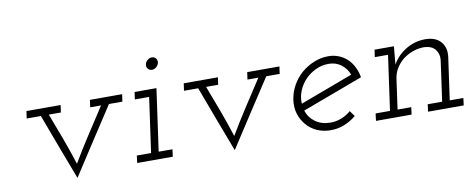

<svg xmlns="http://www.w3.org/2000/svg" viewBox="-54 -770 2532 1023"><g transform="rotate(-10 1212.5 -259.0)"><path d="M90 -375 84.5 -335.6H161.2Q194.4 -245.2 228.1 -156.3Q261.8 -67.3 296 23Q353.7 -67.3 412.2 -156.1Q470.6 -244.8 529.5 -335.6H602.1L607.7 -375H433.4L427.9 -335.6H486.7Q439.5 -263 392.6 -191Q345.8 -119 306.3 -51.8Q283.7 -122.6 257.5 -193.7Q231.3 -264.8 204 -335.6H269.3L274.9 -375Z M627.9 -39.4 623 0H815.8L820.7 -39.4H746.2L793.3 -375H675L669.5 -335.6H746.8L705.2 -39.4ZM760 -507.8Q757.3 -494 766.1 -484.6Q774.9 -475.3 787.6 -475.3Q799.9 -475.3 810.9 -484.6Q821.9 -494 824.7 -507.8Q826.5 -521.7 818 -531.2Q809.4 -540.7 797.1 -540.7Q784.4 -540.7 773.1 -531.2Q761.8 -521.7 760 -507.8Z M941 -375 935.5 -335.6H1012.2Q1045.4 -245.2 1079.1 -156.3Q1112.8 -67.3 1147 23Q1204.7 -67.3 1263.2 -156.1Q1321.6 -244.8 1380.5 -335.6H1453.1L1458.7 -375H1284.4L1278.9 -335.6H1337.7Q1290.5 -263 1243.6 -191Q1196.8 -119 1157.3 -51.8Q1134.7 -122.6 1108.5 -193.7Q1082.3 -264.8 1055 -335.6H1120.3L1125.9 -375Z M1718.8 -343.2Q1757.5 -343.2 1786.2 -321.7Q1814.8 -300.3 1827.7 -265.6Q1756.1 -238.9 1685.2 -212.2Q1614.3 -185.6 1541.8 -158.9Q1539.7 -194 1553 -227.2Q1566.3 -260.4 1590.7 -286Q1615 -311.6 1648.1 -327.4Q1681.3 -343.2 1718.8 -343.2ZM1876.7 -243Q1871.5 -272.9 1859 -298.2Q1846.5 -323.5 1828.1 -341.9Q1808.1 -361.4 1781.6 -372.4Q1755.1 -383.4 1724.7 -383.4Q1683.3 -383.4 1645.8 -367.9Q1608.2 -352.4 1577.8 -326.4Q1547.4 -300 1527.2 -264Q1507 -228 1501 -188Q1495 -147 1505.7 -111.8Q1516.4 -76.6 1539.8 -49.6Q1562.2 -23.2 1595.6 -8Q1629 7.2 1670.3 7.2Q1709 7.2 1743.7 -6.8Q1778.4 -20.8 1808 -45.2Q1802.5 -52.9 1797.2 -60.3Q1791.8 -67.7 1786.3 -75.4Q1763.6 -55.5 1734.9 -44.3Q1706.2 -33 1675.3 -33Q1627.8 -33 1594.2 -57.1Q1560.5 -81.2 1547.9 -120.4Q1630.9 -151.5 1712.5 -181.7Q1794.2 -211.9 1876.7 -243Z M2201.8 -39.4 2196.9 0H2389.7L2394.6 -39.4H2321L2353.5 -270.8Q2359.1 -320.8 2331.3 -351.8Q2303.4 -382.8 2248 -382.8Q2192.2 -382.8 2144.2 -354Q2096.2 -325.2 2069.2 -277.8Q2071.2 -295.1 2072 -308.5Q2072.8 -321.9 2074.8 -339.2L2078.3 -375H1973.3L1967.8 -335.6H2039.3L1997.7 -39.4H1919.9L1915 0H2107.8L2112.7 -39.4H2038.7L2061.9 -205.1Q2066.5 -234.8 2082.6 -260.1Q2098.7 -285.5 2122.4 -303.9Q2146 -321.7 2175.3 -332Q2204.6 -342.2 2235.4 -342.2Q2277.1 -340.2 2295.5 -316.4Q2314 -292.7 2310.8 -260.2L2280 -39.4Z"/></g></svg>

Font: Josefin Slab Thin
Style: Italic
Weight: 100
Italic angle: -12°
Designer: Santiago Orozco
Foundry: Typemade
Version: Version 2.000